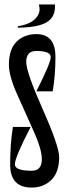

<svg xmlns="http://www.w3.org/2000/svg" viewBox="-20 -831 304 862"><path d="M245.6 -125.6Q245.6 -57.8 210.6 -23.3Q175.6 11.1 122.2 11.1Q25.6 11.1 25.6 -92.2Q25.6 -184.4 37.8 -261.1H117.8Q46.7 -124.4 46.7 -93.3Q46.7 -64.4 122.2 -64.4Q167.8 -64.4 167.8 -115.6Q167.8 -161.1 131.1 -242.2Q94.4 -323.3 57.2 -406.7Q20 -490 20 -540Q20 -610 54.4 -643.9Q88.9 -677.8 143.3 -677.8Q228.9 -677.8 228.9 -575.6Q228.9 -493.3 216.7 -421.1H143.3Q207.8 -548.9 207.8 -574.4Q207.8 -602.2 143.3 -602.2Q97.8 -602.2 97.8 -553.3Q97.8 -506.7 171.7 -340.6Q245.6 -174.4 245.6 -125.6ZM226.7 -800V-811.1H154.4L156.7 -800Q162.2 -770 137.2 -745.6Q112.2 -721.1 60 -713.3V-706.7Q148.9 -707.8 187.8 -730Q226.7 -752.2 226.7 -800Z"/></svg>

Font: Le Murmure
Style: Regular
Weight: 600
Width: 2
Designer: Jeremy Landes, Alexander Slobzheninov (Cyrillic)
Foundry: Velvetyne Type Foundry
Version: Version 1.0